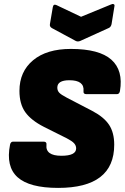

<svg xmlns="http://www.w3.org/2000/svg" viewBox="-20 -906 610 938"><path d="M264 12Q124 12 66 -40Q8 -92 29 -199Q32 -214 44 -214H193Q209 -214 207 -199Q201 -145 280 -145Q352 -145 352 -181Q352 -195 342 -206Q332 -217 307 -230L195 -286Q132 -318 103.5 -358Q75 -398 75 -462Q75 -556 141.5 -611.5Q208 -667 326 -667Q465 -667 524 -614.5Q583 -562 566 -461Q563 -446 551 -446H402Q386 -446 388 -461Q393 -514 319 -514Q260 -514 260 -478Q260 -463 269.5 -453Q279 -443 306 -429L431 -364Q488 -334 513 -296Q538 -258 538 -199Q538 12 264 12ZM522 -884Q530 -888 535.5 -885.5Q541 -883 539 -875L525 -788Q522 -775 513 -770L372 -706Q360 -701 350 -706L235 -768Q221 -775 224 -789L238 -871Q241 -888 256 -881L376 -824Z"/></svg>

Font: Sofia Sans ExtraBlack
Style: Italic
Weight: 1000
Italic angle: -9°
Designer: Botio Nikoltchev, Ani Petrova
Foundry: lettersoup
Version: Version 4.100; ttfautohint (v1.8.4.7-5d5b)